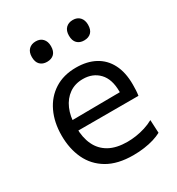

<svg xmlns="http://www.w3.org/2000/svg" viewBox="-175 -830 877 951"><g transform="rotate(-30 263.5 -354.5)"><path d="M310.2 10.8Q221.2 10.8 163.6 -23.1Q106 -57 78 -116.1Q50 -175.1 50 -251Q50 -326 77.5 -384Q104.9 -442 156.4 -474.8Q207.8 -507.6 279.6 -507.6Q342.3 -507.6 387.7 -483.1Q433.1 -458.7 457.5 -411.2Q482 -363.8 482 -294.6Q482 -276.1 481.2 -261.3Q480.5 -246.4 478 -231.6L405.5 -268.2Q406.5 -275.8 406.8 -283.1Q407.1 -290.5 407.1 -297.4Q407.1 -368.1 372.1 -404.8Q337.1 -441.5 280.6 -441.5Q235.1 -441.5 202.2 -418.2Q169.3 -395 151.5 -354.1Q133.6 -313.2 133.6 -260.6V-249Q133.6 -191.1 153.6 -149Q173.5 -106.9 214.3 -84.1Q255.2 -61.3 318 -61.3Q341.5 -61.3 367.6 -65.1Q393.8 -69 419.7 -77.1Q445.7 -85.2 469 -98.1L472.6 -23.4Q453.6 -13.1 428.5 -5.4Q403.4 2.3 373.3 6.5Q343.3 10.8 310.2 10.8ZM84.6 -231.6V-290.5L427.3 -293.5L478 -274.4V-231.6ZM382.9 -603.4Q358.5 -603.4 343.6 -618Q328.8 -632.7 328.8 -661.6Q328.8 -689.8 343.9 -704.8Q359 -719.8 383.9 -719.8Q409.1 -719.8 423.6 -704.1Q438.1 -688.4 438.1 -661.6Q438.1 -632.7 423.4 -618Q408.7 -603.4 382.9 -603.4ZM170.9 -603.4Q146.4 -603.4 131.6 -618Q116.7 -632.7 116.7 -661.6Q116.7 -689.8 131.8 -704.8Q146.9 -719.8 171.9 -719.8Q197.1 -719.8 211.5 -704.1Q226 -688.4 226 -661.6Q226 -632.7 211.4 -618Q196.7 -603.4 170.9 -603.4Z"/></g></svg>

Font: Commissioner Thin
Style: Regular
Weight: 100
Designer: Kostas Bartsokas
Foundry: Kostas Bartsokas
Version: Version 1.001;gftools[0.9.23]